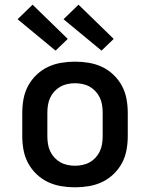

<svg xmlns="http://www.w3.org/2000/svg" viewBox="-20 -791 640 819"><path d="M300 8Q270 8 240.5 3Q211 -2 184.5 -14.5Q158 -27 136 -48Q114 -69 100 -95Q86 -121 80.5 -150.5Q75 -180 75 -210V-310Q75 -340 80.5 -369.5Q86 -399 100 -425Q114 -451 136 -472Q158 -493 184.5 -505.5Q211 -518 240.5 -523Q270 -528 300 -528Q330 -528 359.5 -523Q389 -518 415.5 -505.5Q442 -493 464 -472Q486 -451 500 -425Q514 -399 519.5 -369.5Q525 -340 525 -310V-210Q525 -180 519.5 -150.5Q514 -121 500 -95Q486 -69 464 -48Q442 -27 415.5 -14.5Q389 -2 359.5 3Q330 8 300 8ZM300 -84Q316 -84 332.5 -87.5Q349 -91 363 -99Q377 -107 388 -119Q399 -131 406 -146Q413 -161 415.5 -177.5Q418 -194 418 -210V-310Q418 -326 415.5 -342.5Q413 -359 406 -374Q399 -389 388 -401Q377 -413 363 -421Q349 -429 332.5 -432.5Q316 -436 300 -436Q284 -436 267.5 -432.5Q251 -429 237 -421Q223 -413 212 -401Q201 -389 194 -374Q187 -359 184.5 -342.5Q182 -326 182 -310V-210Q182 -194 184.5 -177.5Q187 -161 194 -146Q201 -131 212 -119Q223 -107 237 -99Q251 -91 267.5 -87.5Q284 -84 300 -84ZM413 -575 251 -709 315 -771 465 -625ZM217 -575 55 -709 119 -771 269 -625Z"/></svg>

Font: Iosevka SS04 Semibold Extended
Style: Regular
Weight: 600
Width: 7
Monospace: yes
Designer: Belleve Invis
Foundry: Belleve Invis
Version: Version 19.0.0; ttfautohint (v1.8.4)